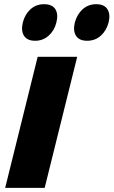

<svg xmlns="http://www.w3.org/2000/svg" viewBox="-20 -903 546 923"><path d="M351.1 -629.9 194.8 0H4.9L161.1 -629.9ZM251 -794.9Q241.7 -756.3 214.1 -731.7Q186.5 -707 148.9 -707Q110.4 -707 95.2 -731.4Q80.1 -755.9 89.8 -794.9Q99.6 -834 126.5 -858.4Q153.3 -882.8 191.9 -882.8Q231.4 -882.8 246.3 -858.4Q261.2 -834 251 -794.9ZM502 -794.9Q491.7 -755.9 464.6 -731.4Q437.5 -707 398.9 -707Q360.4 -707 345.2 -731.4Q330.1 -755.9 339.8 -794.9Q350.1 -834 377.2 -858.4Q404.3 -882.8 442.9 -882.8Q481.4 -882.8 496.6 -858.4Q511.7 -834 502 -794.9Z"/></svg>

Font: Sinkin Sans 800 Black Italic
Style: Regular
Weight: 900
Italic angle: -112°
Designer: Keith Bates
Foundry: K-Type
Version: Sinkin Sans (version 1.0)  by Keith Bates   •   © 2014   www